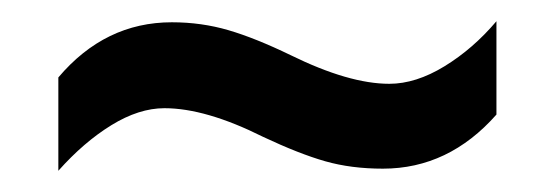

<svg xmlns="http://www.w3.org/2000/svg" viewBox="-20 -443 522 181"><path d="M228 -314Q174 -341 135 -341Q111 -341 85 -325Q59 -309 35 -282V-370Q79 -422 142 -422Q170 -422 195.5 -414.5Q221 -407 254 -391Q309 -364 347 -364Q372 -364 399 -380.5Q426 -397 448 -423V-335Q403 -284 341 -284Q311 -284 286.5 -291Q262 -298 228 -314Z"/></svg>

Font: Noto Sans Khmer Condensed Medium
Style: Regular
Weight: 500
Width: 3
Designer: Danh Hong and the Monotype Design Team
Foundry: Monotype Imaging Inc.
Version: Version 2.004; ttfautohint (v1.8.4.7-5d5b)